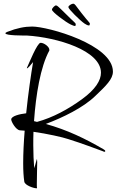

<svg xmlns="http://www.w3.org/2000/svg" viewBox="-20 -934 624 1027"><path d="M453 -798C454 -798 455 -798 456 -798C459 -798 460 -800 460 -804C461 -805 461 -806 461 -807C461 -809 458 -814 453 -819C444 -828 388 -899 384 -906C380 -911 376 -914 373 -914C372 -914 371 -914 370 -914C364 -914 346 -904 346 -897C346 -897 346 -896 346 -896C346 -896 346 -895 346 -895C346 -886 407 -825 432 -808C440 -803 447 -799 453 -798ZM380 -795C383 -795 385 -797 385 -802C385 -803 385 -803 385 -804C385 -808 382 -812 376 -817C364 -827 299 -893 293 -897C288 -902 283 -905 280 -905C280 -905 279 -905 279 -905C273 -905 258 -890 258 -883C258 -883 258 -882 258 -882C258 -870 331 -816 358 -803C369 -798 376 -795 380 -795ZM174 73C177 73 178 73 178 72C177 69 177 60 177 49C177 16 179 -42 179 -67C179 -78 178 -83 177 -83C176 -83 170 -54 163 -34C160 -70 158 -113 158 -157C158 -180 158 -205 159 -229C231 -219 316 -200 345 -190C422 -166 497 -137 533 -124C534 -123 536 -122 538 -122C541 -122 543 -123 543 -126C543 -129 540 -132 533 -136C437 -192 340 -239 225 -271C316 -305 425 -358 489 -420C548 -476 584 -511 584 -551C584 -696 236 -792 152 -792C113 -792 71 -784 20 -764C13 -761 9 -759 9 -756C9 -743 107 -744 123 -744C286 -734 520 -664 520 -545C520 -504 491 -456 418 -403C345 -350 263 -305 178 -282L162 -286C172 -427 196 -576 244 -664V-667C244 -676 238 -684 227 -693C216 -701 206 -705 197 -705C179 -705 135 -595 124 -571V-568C128 -568 142 -583 157 -602C146 -537 131 -435 120 -328C85 -324 40 -313 40 -295C40 -283 65 -239 86 -237L112 -235C107 -174 104 -112 104 -61C104 -21 106 12 110 38C114 58 161 73 174 73Z"/></svg>

Font: Comforter
Style: Regular
Weight: 400
Designer: Robert E. Leuschke
Foundry: Robert E. Leuschke
Version: Version 1.013; ttfautohint (v1.8.3)